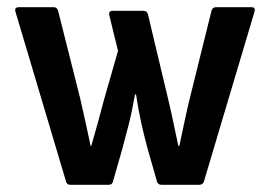

<svg xmlns="http://www.w3.org/2000/svg" viewBox="-20 -512 748 532"><path d="M175 0Q165 0 163 -9L23 -479Q19 -492 32 -492H129Q138 -492 141 -482L202 -240Q210 -206 217 -173.5Q224 -141 231 -108H233Q242 -139 251 -171.5Q260 -204 268 -235L307 -371L283 -469Q280 -482 292 -482H378Q388 -482 390 -472L446 -237Q454 -204 460.5 -172Q467 -140 474 -108H477Q484 -141 491 -174Q498 -207 506 -240L566 -482Q569 -492 578 -492H677Q689 -492 685 -479L545 -9Q542 0 532 0H427Q418 0 415 -9L389 -100Q380 -133 372 -168.5Q364 -204 357 -250H354Q346 -204 337 -168.5Q328 -133 319 -100L293 -9Q291 0 281 0Z"/></svg>

Font: Sofia Sans Semi Condensed
Style: Bold
Weight: 700
Designer: Botio Nikoltchev, Ani Petrova
Foundry: lettersoup
Version: Version 4.100; ttfautohint (v1.8.4.7-5d5b)